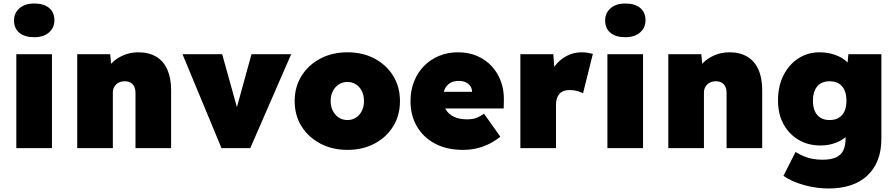

<svg xmlns="http://www.w3.org/2000/svg" viewBox="-20 -844 5107 1094"><path d="M73 0V-535H276V0ZM175 -632Q121 -632 90.5 -657Q60 -682 60 -728Q60 -770 91 -797Q122 -824 175 -824Q229 -824 259.5 -799Q290 -774 290 -728Q290 -686 259 -659Q228 -632 175 -632Z M420 0V-535H608L618 -427L575 -415Q586 -453 614.5 -482.5Q643 -512 683 -529Q723 -546 768 -546Q828 -546 870 -521Q912 -496 933.5 -447.5Q955 -399 955 -330V0H752V-313Q752 -335 745 -350Q738 -365 724 -373Q710 -381 691 -381Q676 -381 663.5 -376.5Q651 -372 642 -363Q633 -354 628 -343Q623 -332 623 -318V0H522Q484 0 458.5 0Q433 0 420 0Z M1242 0 1020 -535H1246L1357 -136H1303L1413 -535H1639L1406 0Z M1960 10Q1873 10 1805 -26Q1737 -62 1698 -124.5Q1659 -187 1659 -268Q1659 -349 1698 -411.5Q1737 -474 1805 -510Q1873 -546 1960 -546Q2047 -546 2114.5 -510Q2182 -474 2220.5 -411.5Q2259 -349 2259 -268Q2259 -187 2220.5 -124.5Q2182 -62 2114.5 -26Q2047 10 1960 10ZM1960 -160Q1987 -160 2008.5 -174Q2030 -188 2042 -212.5Q2054 -237 2054 -268Q2054 -300 2042 -324.5Q2030 -349 2008.5 -363Q1987 -377 1960 -377Q1932 -377 1910.5 -363Q1889 -349 1876.5 -324.5Q1864 -300 1864 -268Q1864 -237 1876.5 -212.5Q1889 -188 1910.5 -174Q1932 -160 1960 -160Z M2618 10Q2525 10 2458 -26Q2391 -62 2355 -124.5Q2319 -187 2319 -268Q2319 -328 2339 -379Q2359 -430 2395.5 -467.5Q2432 -505 2481.5 -525.5Q2531 -546 2590 -546Q2649 -546 2697.5 -525.5Q2746 -505 2781 -467.5Q2816 -430 2834.5 -379Q2853 -328 2851 -268L2850 -226H2431L2408 -321H2689L2670 -301V-319Q2670 -338 2660.5 -352.5Q2651 -367 2634 -375Q2617 -383 2594 -383Q2565 -383 2545 -371Q2525 -359 2514.5 -337Q2504 -315 2504 -284Q2504 -248 2519.5 -221Q2535 -194 2565.5 -179Q2596 -164 2641 -164Q2671 -164 2692.5 -171.5Q2714 -179 2738 -196L2831 -65Q2794 -36 2758.5 -20Q2723 -4 2688.5 3Q2654 10 2618 10Z M2945 0V-535H3133L3145 -357L3100 -385Q3113 -431 3141 -467.5Q3169 -504 3208.5 -525Q3248 -546 3293 -546Q3311 -546 3327 -543.5Q3343 -541 3358 -537L3302 -312Q3292 -319 3270.5 -325Q3249 -331 3224 -331Q3206 -331 3191.5 -325.5Q3177 -320 3167.5 -309Q3158 -298 3153 -283Q3148 -268 3148 -248V0Z M3441 0V-535H3644V0ZM3543 -632Q3489 -632 3458.5 -657Q3428 -682 3428 -728Q3428 -770 3459 -797Q3490 -824 3543 -824Q3597 -824 3627.5 -799Q3658 -774 3658 -728Q3658 -686 3627 -659Q3596 -632 3543 -632Z M3788 0V-535H3976L3986 -427L3943 -415Q3954 -453 3982.5 -482.5Q4011 -512 4051 -529Q4091 -546 4136 -546Q4196 -546 4238 -521Q4280 -496 4301.5 -447.5Q4323 -399 4323 -330V0H4120V-313Q4120 -335 4113 -350Q4106 -365 4092 -373Q4078 -381 4059 -381Q4044 -381 4031.5 -376.5Q4019 -372 4010 -363Q4001 -354 3996 -343Q3991 -332 3991 -318V0H3890Q3852 0 3826.5 0Q3801 0 3788 0Z M4702 230Q4630 230 4559.5 210Q4489 190 4444 158L4513 22Q4535 36 4559 46Q4583 56 4609.5 61Q4636 66 4666 66Q4713 66 4742 53.5Q4771 41 4784.5 14Q4798 -13 4798 -55V-135L4843 -131Q4835 -97 4808 -71Q4781 -45 4741 -30Q4701 -15 4656 -15Q4585 -15 4530.5 -47Q4476 -79 4444.5 -136.5Q4413 -194 4413 -272Q4413 -353 4444 -414.5Q4475 -476 4528.5 -511Q4582 -546 4651 -546Q4681 -546 4708 -540Q4735 -534 4758 -523.5Q4781 -513 4799 -498Q4817 -483 4828.5 -465Q4840 -447 4844 -426L4803 -417L4814 -535H5002V-52Q5002 15 4981.5 67.5Q4961 120 4922 156.5Q4883 193 4827.5 211.5Q4772 230 4702 230ZM4707 -160Q4738 -160 4759.5 -173Q4781 -186 4792 -210.5Q4803 -235 4803 -270Q4803 -305 4792 -330Q4781 -355 4759.5 -368Q4738 -381 4707 -381Q4676 -381 4655 -368Q4634 -355 4623 -330Q4612 -305 4612 -270Q4612 -235 4623 -210.5Q4634 -186 4655 -173Q4676 -160 4707 -160Z"/></svg>

Font: Lexend Deca Black
Style: Regular
Weight: 900
Designer: Bonnie Shaver-Troup, Thomas Jockin
Foundry: Lexend
Version: Version 1.007